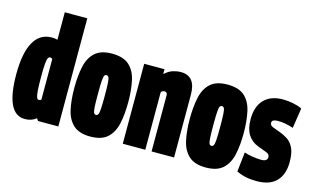

<svg xmlns="http://www.w3.org/2000/svg" viewBox="-89 -1000 2093 1269"><g transform="rotate(15 957.5 -365.0)"><path d="M232 0 221 -16Q190 10 143 10Q13 10 13 -263Q13 -408 55 -482.5Q97 -557 178 -557Q199 -557 217 -552V-740H371V0ZM217 -142V-420Q209 -427 202 -427Q192 -427 186.5 -416Q181 -405 178.5 -375.5Q176 -346 176 -288Q176 -228 178.5 -195Q181 -162 186 -149Q191 -136 200 -136Q209 -136 217 -142Z M407 -274Q407 -357 421 -421Q435 -485 475 -521Q515 -557 591 -557Q668 -557 708 -521Q748 -485 762 -421Q776 -357 776 -274Q776 -191 762 -127Q748 -63 708 -26.5Q668 10 591 10Q515 10 475 -26.5Q435 -63 421 -127Q407 -191 407 -274ZM568 -274Q568 -213 570 -184Q572 -155 577 -146.5Q582 -138 591 -138Q600 -138 605.5 -146.5Q611 -155 613 -184Q615 -213 615 -274Q615 -336 613 -364.5Q611 -393 605.5 -401.5Q600 -410 591 -410Q582 -410 577 -401.5Q572 -393 570 -364.5Q568 -336 568 -274Z M812 0V-547H951V-514Q980 -540 1007.5 -548.5Q1035 -557 1061 -557Q1163 -557 1163 -429V0H1009V-382Q1009 -396 1003 -401Q997 -406 990 -406Q978 -406 966 -396V0Z M1197 -274Q1197 -357 1211 -421Q1225 -485 1265 -521Q1305 -557 1381 -557Q1458 -557 1498 -521Q1538 -485 1552 -421Q1566 -357 1566 -274Q1566 -191 1552 -127Q1538 -63 1498 -26.5Q1458 10 1381 10Q1305 10 1265 -26.5Q1225 -63 1211 -127Q1197 -191 1197 -274ZM1358 -274Q1358 -213 1360 -184Q1362 -155 1367 -146.5Q1372 -138 1381 -138Q1390 -138 1395.5 -146.5Q1401 -155 1403 -184Q1405 -213 1405 -274Q1405 -336 1403 -364.5Q1401 -393 1395.5 -401.5Q1390 -410 1381 -410Q1372 -410 1367 -401.5Q1362 -393 1360 -364.5Q1358 -336 1358 -274Z M1591 -19 1606 -153Q1627 -145 1661.5 -139.5Q1696 -134 1722 -134Q1745 -134 1755 -142Q1765 -150 1765 -162Q1765 -184 1740 -192.5Q1715 -201 1682 -214Q1635 -232 1610.5 -271.5Q1586 -311 1586 -375Q1586 -463 1631.5 -510Q1677 -557 1760 -557Q1795 -557 1831.5 -549.5Q1868 -542 1891 -530L1870 -392Q1815 -411 1765 -411Q1746 -411 1734.5 -406Q1723 -401 1723 -387Q1723 -370 1743 -362Q1763 -354 1794 -343Q1822 -333 1848.5 -316Q1875 -299 1892 -264.5Q1909 -230 1909 -168Q1909 -83 1864 -36.5Q1819 10 1730 10Q1688 10 1655 3Q1622 -4 1591 -19Z"/></g></svg>

Font: Georama ExtraCondensed ExtraBold
Style: Regular
Weight: 800
Width: 2
Designer: Jean-Baptiste Levee
Foundry: Production Type
Version: Version 1.000